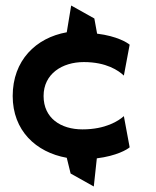

<svg xmlns="http://www.w3.org/2000/svg" viewBox="-20 -573 565 696"><path d="M26 -225C26 -100 110 -21 222 -1L236 56L320 103L331 1C403 -8 441 -31 450 -39L429 -152C410 -135 363 -104 279 -104C200 -104 138 -145 138 -225C138 -305 205 -348 284 -348C366 -348 410 -317 429 -299L450 -411C442 -418 405 -442 332 -451L322 -506L238 -553L222 -456C110 -436 26 -354 26 -225Z"/></svg>

Font: Charger Eco
Style: Regular
Weight: 1000
Designer: Jasper
Foundry: Cannot Into Space Fonts
Version: Version 1.1